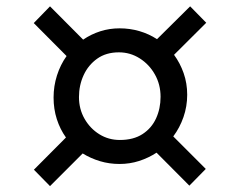

<svg xmlns="http://www.w3.org/2000/svg" viewBox="-20 -688 776 620"><path d="M193 -244Q174 -270.5 163.5 -303.2Q153 -336 153 -373Q153 -410 164 -444.5Q175 -479 195 -507L89 -613.5L141.5 -667.5L248.5 -560Q274 -577.5 303.8 -587Q333.5 -596.5 366 -596.5Q399.5 -596.5 430.2 -587.5Q461 -578.5 487 -561.5L594 -667.5L646 -614.5L542 -511Q561.5 -484.5 573 -451.8Q584.5 -419 584.5 -382Q584.5 -344.5 572.5 -310Q560.5 -275.5 539.5 -247.5L644.5 -142.5L591.5 -88.5L485.5 -195Q459.5 -178 429.2 -168.2Q399 -158.5 366 -158.5Q333 -158.5 303 -167.5Q273 -176.5 247 -192.5L141.5 -87L89.5 -140ZM367 -236Q411 -236 440.2 -255Q469.5 -274 484 -305.8Q498.5 -337.5 498.5 -375.5Q498.5 -415 480.2 -447.5Q462 -480 431.2 -499.5Q400.5 -519 364 -519Q322.5 -519 293.8 -498.5Q265 -478 250 -445.2Q235 -412.5 235 -374.5Q235 -336 253 -304.5Q271 -273 300.8 -254.5Q330.5 -236 367 -236Z"/></svg>

Font: Merriweather 28pt Medium
Style: Regular
Weight: 500
Version: Version 2.100